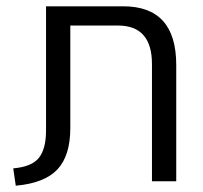

<svg xmlns="http://www.w3.org/2000/svg" viewBox="-20 -575 645 609"><path d="M30 14 22 -41Q81 -46 103.5 -74.5Q126 -103 126 -161V-555H371Q539 -555 539 -369V0H462V-372Q462 -494 354 -494H203V-169Q203 -81 162 -37.5Q121 6 30 14Z"/></svg>

Font: Assistant
Style: Regular
Weight: 400
Designer: Hebrew By Ben Nathan, Latin by Paul Hunt
Version: Version 2.001;PS 002.001;hotconv 1.0.88;makeotf.lib2.5.64775